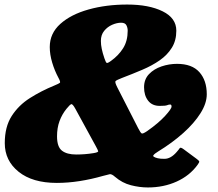

<svg xmlns="http://www.w3.org/2000/svg" viewBox="-20 -790 960 845"><path d="M683 -324Q649.5 -324 631.8 -347Q614 -370 614 -406Q614 -441 635.8 -463.8Q657.5 -486.5 691 -497.8Q724.5 -509 759 -509Q825 -509 857.5 -472.5Q890 -436 890 -375Q890 -335.5 862.5 -291.8Q835 -248 786.8 -204.8Q738.5 -161.5 675.5 -123Q660.5 -114 655.2 -106.8Q650 -99.5 674.5 -93.5Q680.5 -92 688 -91.5Q695.5 -91 704 -91Q731.5 -91 757.5 -121Q767.5 -132.5 771 -138Q774.5 -143.5 788.5 -133L844.5 -91.5Q855.5 -83.5 856.8 -79.8Q858 -76 849.5 -64.5Q814.5 -16.5 757.2 9.2Q700 35 631 35Q594.5 35 556.2 25.2Q518 15.5 486 -12Q471.5 -25 462.5 -23.2Q453.5 -21.5 432 -15.5Q381.5 -1 330.2 7Q279 15 230 15Q123 15 62 -34Q1 -83 1 -160Q1 -232 31.5 -279.5Q62 -327 111.8 -358.5Q161.5 -390 219 -413.5Q239.5 -422 243.5 -425.5Q247.5 -429 237 -448Q220.5 -478.5 209.8 -514.2Q199 -550 199 -583Q199 -643 245.5 -684.8Q292 -726.5 369.5 -748.2Q447 -770 540 -770Q635.5 -770 695.8 -740.2Q756 -710.5 756 -655Q756 -611.5 736.2 -579.8Q716.5 -548 682.8 -524.5Q649 -501 606 -482.8Q563 -464.5 517 -447Q492.5 -437.5 488.5 -433Q484.5 -428.5 496.5 -405L588 -226Q598.5 -205.5 603.5 -202.8Q608.5 -200 627.5 -213Q678 -248.5 706.5 -279.8Q735 -311 735 -321Q735 -330 729 -330Q722.5 -330 715.5 -327Q708.5 -324 683 -324ZM542 -655Q542 -668 536.2 -679Q530.5 -690 513 -690Q494.5 -690 473.8 -681Q453 -672 438.5 -654.2Q424 -636.5 424 -610Q424 -593 427.8 -575Q431.5 -557 439.5 -533.5Q445.5 -515.5 449.5 -513.2Q453.5 -511 468.5 -522Q502 -546 522 -578Q542 -610 542 -655ZM231 -190Q231 -143.5 252.8 -126.8Q274.5 -110 315 -110Q354.5 -110 391 -116Q413.5 -119.5 412 -125Q410.5 -130.5 402 -146L311.5 -311.5Q299.5 -333.5 293.5 -331.5Q287.5 -329.5 272.5 -311Q253 -287 242 -257.2Q231 -227.5 231 -190Z"/></svg>

Font: Besley* Narrow Fatface
Style: Italic
Weight: 900
Width: 4
Italic angle: -13°
Designer: Owen Earl
Foundry: indestructible type*
Version: Version 3.000; ttfautohint (v1.8.3)